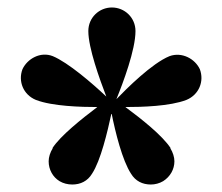

<svg xmlns="http://www.w3.org/2000/svg" viewBox="-20 -731 594 513"><path d="M76 -464C120 -447 197 -445 240 -445C199 -414 141 -368 120 -335H121C114 -324 110 -311 110 -300C110 -278 121 -258 139 -247C149 -241 161 -238 173 -238C195 -238 214 -247 226 -267C249 -302 267 -378 278 -429C288 -378 307 -302 330 -267C342 -247 361 -238 383 -238C394 -238 406 -241 416 -247C435 -259 446 -279 446 -300C446 -311 442 -324 435 -335H436C414 -369 357 -414 315 -445C359 -445 434 -447 478 -464C512 -478 526 -514 514 -546C501 -574 466 -593 433 -581C386 -562 318 -494 291 -466C309 -510 342 -598 342 -648C342 -684 313 -711 279 -711C245 -711 216 -684 216 -648C216 -603 246 -520 264 -473C227 -508 162 -564 121 -581C88 -594 53 -574 40 -546C28 -514 42 -478 76 -464Z"/></svg>

Font: Purple Purse
Style: Regular
Weight: 400
Designer: Astigmatic (AOETI)
Foundry: Astigmatic (AOETI)
Version: Version 1.000